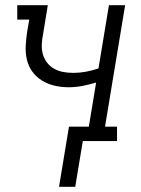

<svg xmlns="http://www.w3.org/2000/svg" viewBox="-20 -540 540 735"><path d="M206 175 244 -55H320L348 -224Q321 -216 295 -211Q269 -206 243 -206Q215 -206 189 -212Q163 -218 141 -231.5Q119 -245 104 -265.5Q89 -286 83 -311.5Q77 -337 78.5 -364.5Q80 -392 84 -419L92 -465H46V-520H163L145 -410Q141 -390 140 -370.5Q139 -351 144 -333Q149 -315 160 -300.5Q171 -286 187 -277Q203 -268 222 -264.5Q241 -261 261 -261Q285 -261 309 -265.5Q333 -270 357 -278L397 -520H459L382 -55H428V0H297L268 175Z"/></svg>

Font: Iosevka Curly Slab Light
Style: Italic
Weight: 300
Italic angle: -9°
Monospace: yes
Designer: Belleve Invis
Foundry: Belleve Invis
Version: Version 22.1.2; ttfautohint (v1.8.4)